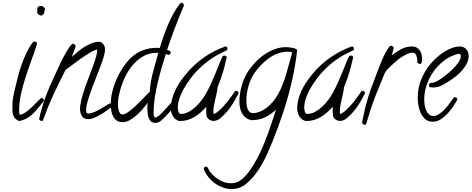

<svg xmlns="http://www.w3.org/2000/svg" viewBox="-20 -793 3242 1320"><path d="M289.1 -727.5Q289.1 -721.7 284.2 -713.9L283.2 -710.9Q285.2 -705.1 285.2 -702.1Q278.3 -697.3 275.4 -691.9Q272.5 -686.5 261.7 -686.5Q252.9 -686.5 244.1 -693.8Q235.4 -701.2 235.4 -711.9Q235.4 -729.5 238.8 -740.7Q242.2 -752 264.6 -752Q273.4 -752 281.2 -744.1Q289.1 -736.3 289.1 -727.5ZM282.2 -104.5Q282.2 -99.6 279.3 -96.7Q260.7 -74.2 243.7 -52.2Q226.6 -30.3 207.5 -11.7Q188.5 6.8 165 20Q141.6 33.2 111.3 39.1Q85 27.3 75.2 8.3Q65.4 -10.7 65.4 -38.1V-73.2Q65.4 -98.6 70.8 -126Q76.2 -153.3 82 -178.7Q90.8 -216.8 102.1 -260.7Q113.3 -304.7 128.4 -348.1Q143.6 -391.6 163.1 -432.1Q182.6 -472.7 207 -502.9Q211.9 -507.8 216.8 -507.8Q222.7 -507.8 228.5 -503.4Q234.4 -499 234.4 -492.2V-490.2Q217.8 -438.5 196.8 -381.3Q175.8 -324.2 156.7 -265.1Q137.7 -206.1 124.5 -147.5Q111.3 -88.9 111.3 -34.2Q111.3 -28.3 111.8 -17.6Q112.3 -6.8 118.2 -3.9Q139.6 -7.8 163.6 -26.4Q187.5 -44.9 208.5 -65.4Q229.5 -85.9 245.1 -102.5Q260.7 -119.1 266.6 -119.1Q271.5 -119.1 276.9 -114.3Q282.2 -109.4 282.2 -104.5Z M751 -65.4Q751 -59.6 746.1 -56.6Q735.4 -47.9 720.7 -37.1Q706.1 -26.4 689.5 -16.1Q672.9 -5.9 656.7 2.9Q640.6 11.7 627.9 16.6Q605.5 26.4 585.9 26.4Q556.6 26.4 543.5 5.4Q530.3 -15.6 530.3 -41Q530.3 -71.3 540 -109.9Q549.8 -148.4 563.5 -188.5Q577.1 -228.5 592.3 -267.1Q607.4 -305.7 618.2 -335Q628.9 -363.3 637.7 -392.1Q646.5 -420.9 649.4 -452.1Q631.8 -450.2 601.6 -432.6Q571.3 -415 538.6 -392.1Q505.9 -369.1 476.6 -346.7Q447.3 -324.2 430.7 -312.5L395.5 -242.2Q372.1 -196.3 351.1 -150.9Q330.1 -105.5 310.5 -58.6Q301.8 -36.1 293.9 -13.7Q286.1 8.8 276.4 31.2Q273.4 39.1 265.6 39.1Q261.7 39.1 255.4 34.2Q249 29.3 249 25.4Q249 24.4 250.5 19Q252 13.7 253.4 6.8Q254.9 0 256.3 -5.9Q257.8 -11.7 257.8 -13.7Q274.4 -78.1 298.3 -140.6Q322.3 -203.1 351.6 -263.7Q365.2 -292 377.9 -320.8Q390.6 -349.6 404.3 -377.9Q410.2 -388.7 418.5 -404.3Q426.8 -419.9 436 -436Q445.3 -452.1 455.1 -466.3Q464.8 -480.5 473.6 -488.3Q477.5 -492.2 482.4 -492.2Q486.3 -492.2 493.2 -486.8Q500 -481.4 500 -476.6Q500 -473.6 496.6 -462.9Q493.2 -452.1 488.3 -439.9Q483.4 -427.7 479 -416.5Q474.6 -405.3 473.6 -401.4Q490.2 -417 512.2 -435.5Q534.2 -454.1 559.1 -469.7Q584 -485.4 610.4 -495.6Q636.7 -505.9 660.2 -505.9Q673.8 -505.9 686 -493.7Q698.2 -481.4 700.2 -467.8Q702.1 -458 702.1 -453.1Q702.1 -436.5 695.8 -412.6Q689.5 -388.7 683.6 -372.1Q673.8 -343.8 655.3 -297.4Q636.7 -251 618.2 -202.1Q599.6 -153.3 585.9 -108.4Q572.3 -63.5 572.3 -38.1Q572.3 -27.3 574.2 -20Q576.2 -12.7 588.9 -12.7Q606.4 -12.7 630.4 -23.4Q654.3 -34.2 676.8 -47.4Q699.2 -60.5 715.8 -71.3Q732.4 -82 736.3 -82Q742.2 -82 746.6 -76.7Q751 -71.3 751 -65.4Z M1244.1 -757.8Q1244.1 -754.9 1243.2 -752.9Q1211.9 -677.7 1183.1 -603Q1154.3 -528.3 1128.9 -450.2Q1135.7 -448.2 1144.5 -444.3Q1153.3 -440.4 1153.3 -432.6Q1153.3 -425.8 1149.4 -420.9Q1145.5 -416 1138.7 -416Q1134.8 -416 1129.4 -418Q1124 -419.9 1120.1 -421.9Q1105.5 -377 1090.8 -326.2Q1076.2 -275.4 1064 -223.6Q1051.8 -171.9 1043.9 -120.6Q1036.1 -69.3 1036.1 -22.5Q1036.1 -18.6 1036.1 -12.2Q1036.1 -5.9 1037.1 0Q1038.1 5.9 1040.5 10.3Q1043 14.6 1048.8 14.6Q1057.6 14.6 1073.7 1Q1089.8 -12.7 1106.4 -30.8Q1123 -48.8 1138.2 -65.9Q1153.3 -83 1160.2 -89.8Q1163.1 -94.7 1168.9 -94.7Q1174.8 -94.7 1179.7 -89.8Q1184.6 -85 1184.6 -79.1Q1184.6 -74.2 1182.6 -72.3Q1163.1 -42 1139.6 -15.6Q1116.2 10.7 1089.8 34.2Q1070.3 51.8 1047.9 51.8Q1028.3 51.8 1017.6 41Q1006.8 30.3 1001.5 15.1Q996.1 0 994.6 -17.6Q993.2 -35.2 993.2 -49.8Q993.2 -59.6 993.7 -68.8Q994.1 -78.1 995.1 -86.9Q982.4 -68.4 962.9 -45.4Q943.4 -22.5 920.4 -2Q897.5 18.6 872.6 32.7Q847.7 46.9 823.2 46.9Q797.9 46.9 781.7 35.2Q765.6 23.4 756.8 5.4Q748 -12.7 744.6 -34.2Q741.2 -55.7 741.2 -75.2Q741.2 -117.2 751.5 -160.6Q761.7 -204.1 779.8 -245.6Q797.9 -287.1 822.3 -324.7Q846.7 -362.3 876 -391.6Q910.2 -425.8 956.1 -444.8Q1002 -463.9 1051.8 -463.9Q1058.6 -463.9 1064.9 -463.9Q1071.3 -463.9 1078.1 -462.9Q1088.9 -499 1103 -540Q1117.2 -581.1 1134.8 -622.1Q1152.3 -663.1 1173.3 -701.2Q1194.3 -739.3 1217.8 -768.6Q1220.7 -773.4 1227.5 -773.4Q1233.4 -773.4 1238.8 -769Q1244.1 -764.6 1244.1 -757.8ZM1068.4 -429.7H1060.5Q1002.9 -430.7 958.5 -402.8Q914.1 -375 881.3 -331.5Q848.6 -288.1 827.6 -235.4Q806.6 -182.6 796.9 -133.8Q791 -108.4 791 -83Q791 -75.2 791.5 -62Q792 -48.8 795.4 -36.1Q798.8 -23.4 805.2 -14.6Q811.5 -5.9 823.2 -5.9Q838.9 -5.9 864.7 -24.9Q890.6 -43.9 917.5 -69.8Q944.3 -95.7 968.8 -121.1Q993.2 -146.5 1004.9 -158.2Q1006.8 -160.2 1008.8 -160.2Q1013.7 -228.5 1031.7 -296.4Q1049.8 -364.3 1068.4 -429.7Z M1620.1 -152.3Q1594.7 -100.6 1567.4 -60.1Q1540 -19.5 1496.1 18.6Q1474.6 38.1 1447.3 38.1Q1432.6 38.1 1419.4 29.8Q1406.2 21.5 1401.4 6.8Q1399.4 2 1398.9 -6.8Q1398.4 -15.6 1397.9 -25.4Q1397.5 -35.2 1397.9 -44.4Q1398.4 -53.7 1398.4 -59.6Q1364.3 -18.6 1317.9 10.3Q1271.5 39.1 1215.8 39.1Q1212.9 39.1 1207.5 37.1Q1202.1 35.2 1199.2 34.2Q1176.8 23.4 1165.5 0Q1154.3 -23.4 1154.3 -46.9Q1154.3 -79.1 1162.6 -110.8Q1170.9 -142.6 1185.1 -172.4Q1199.2 -202.1 1217.8 -229.5Q1236.3 -256.8 1256.8 -281.2Q1309.6 -346.7 1377.9 -395Q1446.3 -443.4 1526.4 -472.7Q1527.3 -473.6 1530.3 -473.6Q1537.1 -473.6 1540.5 -468.8Q1543.9 -463.9 1543.9 -458Q1543.9 -449.2 1537.1 -446.3Q1520.5 -437.5 1504.4 -430.2Q1488.3 -422.9 1472.7 -414.1Q1364.3 -351.6 1290 -253.9Q1275.4 -234.4 1259.8 -210Q1244.1 -185.5 1231.4 -159.7Q1218.8 -133.8 1210.4 -106.4Q1202.1 -79.1 1202.1 -53.7Q1202.1 -49.8 1203.1 -42.5Q1204.1 -35.2 1206.1 -27.8Q1208 -20.5 1212.4 -15.1Q1216.8 -9.8 1222.7 -9.8Q1251 -9.8 1277.8 -24.4Q1304.7 -39.1 1328.1 -61.5Q1351.6 -84 1370.1 -109.4Q1388.7 -134.8 1400.4 -157.2Q1422.9 -198.2 1440.4 -239.7Q1458 -281.2 1475.6 -323.2Q1482.4 -340.8 1491.7 -364.3Q1501 -387.7 1509.8 -404.3Q1513.7 -411.1 1522.5 -411.1Q1529.3 -411.1 1534.2 -407.2Q1539.1 -403.3 1539.1 -396.5L1538.1 -394.5Q1530.3 -359.4 1520.5 -323.7Q1510.7 -288.1 1499 -253.9Q1494.1 -240.2 1487.3 -223.6Q1480.5 -207 1476.6 -195.3Q1474.6 -188.5 1474.1 -181.6Q1473.6 -174.8 1472.7 -168Q1469.7 -152.3 1466.3 -137.2Q1462.9 -122.1 1459 -106.4Q1454.1 -86.9 1450.7 -66.9Q1447.3 -46.9 1447.3 -26.4Q1447.3 -21.5 1447.3 -17.6Q1447.3 -13.7 1448.2 -9.8Q1455.1 -9.8 1464.4 -15.6Q1473.6 -21.5 1483.4 -29.8Q1493.2 -38.1 1501.5 -46.9Q1509.8 -55.7 1514.6 -60.5Q1543.9 -91.8 1570.3 -129.9Q1577.1 -137.7 1582.5 -147Q1587.9 -156.2 1594.7 -164.1Q1597.7 -168.9 1603.5 -168.9Q1610.4 -168.9 1615.2 -164.1Q1620.1 -159.2 1620.1 -152.3Z M2023.4 -445.3Q2023.4 -443.4 2021.5 -439.5Q2019.5 -422.9 2018.1 -407.7Q2016.6 -392.6 2013.7 -377Q2008.8 -344.7 2002.9 -313.5Q1997.1 -282.2 1990.2 -251Q1965.8 -138.7 1930.2 -30.3Q1894.5 78.1 1851.6 184.6Q1835.9 222.7 1818.8 261.2Q1801.8 299.8 1780.8 336.4Q1759.8 373 1734.4 406.2Q1709 439.5 1676.8 466.8Q1631.8 506.8 1573.2 506.8Q1542 506.8 1512.7 496.1Q1483.4 485.4 1458 467.3Q1432.6 449.2 1412.6 424.3Q1392.6 399.4 1381.8 371.1Q1380.9 370.1 1380.9 366.2Q1380.9 360.4 1385.7 356.4Q1390.6 352.5 1396.5 352.5Q1403.3 352.5 1408.2 359.4Q1413.1 368.2 1417.5 377Q1421.9 385.7 1428.7 393.6Q1454.1 424.8 1490.7 445.8Q1527.3 466.8 1567.4 466.8Q1613.3 466.8 1648.4 434.6Q1675.8 410.2 1700.2 375Q1724.6 339.8 1746.6 298.8Q1768.6 257.8 1787.6 212.9Q1806.6 168 1822.8 123.5Q1838.9 79.1 1852.5 37.1Q1866.2 -4.9 1877.9 -40Q1842.8 -5.9 1801.8 13.7Q1760.7 33.2 1710.9 33.2Q1710 33.2 1708 33.2Q1706.1 33.2 1705.1 32.2Q1682.6 27.3 1667.5 14.6Q1652.3 2 1643.1 -15.1Q1633.8 -32.2 1629.9 -52.2Q1626 -72.3 1626 -92.8Q1626 -151.4 1643.1 -209Q1660.2 -266.6 1694.3 -315.4Q1715.8 -344.7 1743.2 -372.6Q1770.5 -400.4 1802.7 -421.4Q1835 -442.4 1871.1 -455.6Q1907.2 -468.8 1945.3 -468.8Q1951.2 -468.8 1963.9 -467.8Q1976.6 -466.8 1989.7 -464.4Q2002.9 -461.9 2013.2 -457Q2023.4 -452.1 2023.4 -445.3ZM1989.3 -433.6Q1974.6 -437.5 1956.1 -437.5Q1921.9 -437.5 1888.7 -424.8Q1855.5 -412.1 1826.2 -391.1Q1796.9 -370.1 1772.5 -343.8Q1748 -317.4 1729.5 -291Q1702.1 -250 1688 -200.2Q1673.8 -150.4 1673.8 -100.6Q1673.8 -89.8 1675.3 -75.2Q1676.8 -60.5 1681.2 -47.4Q1685.5 -34.2 1694.8 -24.9Q1704.1 -15.6 1718.8 -15.6Q1749 -15.6 1777.8 -30.3Q1806.6 -44.9 1831.1 -67.4Q1855.5 -89.8 1874.5 -117.7Q1893.6 -145.5 1905.3 -170.9Q1934.6 -234.4 1952.6 -300.8Q1970.7 -367.2 1989.3 -433.6Z M2489.3 -152.3Q2463.9 -100.6 2436.5 -60.1Q2409.2 -19.5 2365.2 18.6Q2343.8 38.1 2316.4 38.1Q2301.8 38.1 2288.6 29.8Q2275.4 21.5 2270.5 6.8Q2268.6 2 2268.1 -6.8Q2267.6 -15.6 2267.1 -25.4Q2266.6 -35.2 2267.1 -44.4Q2267.6 -53.7 2267.6 -59.6Q2233.4 -18.6 2187 10.3Q2140.6 39.1 2085 39.1Q2082 39.1 2076.7 37.1Q2071.3 35.2 2068.4 34.2Q2045.9 23.4 2034.7 0Q2023.4 -23.4 2023.4 -46.9Q2023.4 -79.1 2031.7 -110.8Q2040 -142.6 2054.2 -172.4Q2068.4 -202.1 2086.9 -229.5Q2105.5 -256.8 2126 -281.2Q2178.7 -346.7 2247.1 -395Q2315.4 -443.4 2395.5 -472.7Q2396.5 -473.6 2399.4 -473.6Q2406.2 -473.6 2409.7 -468.8Q2413.1 -463.9 2413.1 -458Q2413.1 -449.2 2406.2 -446.3Q2389.6 -437.5 2373.5 -430.2Q2357.4 -422.9 2341.8 -414.1Q2233.4 -351.6 2159.2 -253.9Q2144.5 -234.4 2128.9 -210Q2113.3 -185.5 2100.6 -159.7Q2087.9 -133.8 2079.6 -106.4Q2071.3 -79.1 2071.3 -53.7Q2071.3 -49.8 2072.3 -42.5Q2073.2 -35.2 2075.2 -27.8Q2077.1 -20.5 2081.5 -15.1Q2085.9 -9.8 2091.8 -9.8Q2120.1 -9.8 2147 -24.4Q2173.8 -39.1 2197.3 -61.5Q2220.7 -84 2239.3 -109.4Q2257.8 -134.8 2269.5 -157.2Q2292 -198.2 2309.6 -239.7Q2327.1 -281.2 2344.7 -323.2Q2351.6 -340.8 2360.8 -364.3Q2370.1 -387.7 2378.9 -404.3Q2382.8 -411.1 2391.6 -411.1Q2398.4 -411.1 2403.3 -407.2Q2408.2 -403.3 2408.2 -396.5L2407.2 -394.5Q2399.4 -359.4 2389.6 -323.7Q2379.9 -288.1 2368.2 -253.9Q2363.3 -240.2 2356.4 -223.6Q2349.6 -207 2345.7 -195.3Q2343.8 -188.5 2343.3 -181.6Q2342.8 -174.8 2341.8 -168Q2338.9 -152.3 2335.4 -137.2Q2332 -122.1 2328.1 -106.4Q2323.2 -86.9 2319.8 -66.9Q2316.4 -46.9 2316.4 -26.4Q2316.4 -21.5 2316.4 -17.6Q2316.4 -13.7 2317.4 -9.8Q2324.2 -9.8 2333.5 -15.6Q2342.8 -21.5 2352.5 -29.8Q2362.3 -38.1 2370.6 -46.9Q2378.9 -55.7 2383.8 -60.5Q2413.1 -91.8 2439.5 -129.9Q2446.3 -137.7 2451.7 -147Q2457 -156.2 2463.9 -164.1Q2466.8 -168.9 2472.7 -168.9Q2479.5 -168.9 2484.4 -164.1Q2489.3 -159.2 2489.3 -152.3Z M2881.8 -390.6Q2881.8 -382.8 2880.9 -376Q2879.9 -369.1 2877.9 -361.3Q2876 -353.5 2867.2 -353.5Q2863.3 -353.5 2856 -356.9Q2848.6 -360.4 2848.6 -364.3L2849.6 -373Q2849.6 -379.9 2848.1 -389.6Q2846.7 -399.4 2843.3 -408.7Q2839.8 -418 2834 -424.3Q2828.1 -430.7 2818.4 -430.7Q2794.9 -430.7 2768.6 -416.5Q2742.2 -402.3 2723.6 -388.7Q2715.8 -382.8 2702.1 -371.1Q2688.5 -359.4 2673.8 -345.7Q2659.2 -332 2647 -319.3Q2634.8 -306.6 2629.9 -298.8Q2627 -294.9 2622.6 -284.7Q2618.2 -274.4 2613.8 -262.7Q2609.4 -251 2605 -240.2Q2600.6 -229.5 2597.7 -223.6Q2578.1 -176.8 2560.1 -129.9Q2542 -83 2526.4 -35.2Q2518.6 -12.7 2512.2 11.2Q2505.9 35.2 2498 57.6Q2494.1 65.4 2488.3 65.4Q2484.4 65.4 2477.1 61Q2469.7 56.6 2469.7 52.7Q2469.7 42 2473.1 28.3Q2476.6 14.6 2478.5 3.9Q2491.2 -59.6 2509.8 -121.1Q2528.3 -182.6 2552.7 -242.2Q2561.5 -265.6 2573.7 -297.9Q2585.9 -330.1 2599.6 -363.8Q2613.3 -397.5 2628.4 -427.2Q2643.6 -457 2659.2 -474.6Q2663.1 -478.5 2668 -478.5Q2671.9 -478.5 2679.2 -474.1Q2686.5 -469.7 2686.5 -464.8Q2686.5 -461.9 2684.6 -454.6Q2682.6 -447.3 2680.7 -439Q2678.7 -430.7 2676.3 -423.3Q2673.8 -416 2672.9 -413.1Q2704.1 -436.5 2738.3 -455.1Q2772.5 -473.6 2813.5 -473.6Q2831.1 -473.6 2843.8 -466.3Q2856.4 -459 2865.2 -447.3Q2874 -435.5 2877.9 -420.9Q2881.8 -406.2 2881.8 -390.6Z M3202.1 -407.2Q3202.1 -382.8 3190.4 -358.9Q3178.7 -335 3160.6 -313.5Q3142.6 -292 3121.1 -274.4Q3099.6 -256.8 3081.1 -244.1Q3052.7 -224.6 3022 -208Q2991.2 -191.4 2955.1 -191.4Q2947.3 -191.4 2938 -193.4Q2928.7 -195.3 2928.7 -206.1Q2928.7 -219.7 2941.4 -222.7Q2944.3 -223.6 2948.2 -223.6Q2952.1 -223.6 2956.1 -224.6Q2966.8 -226.6 2977.1 -231.4Q2987.3 -236.3 2998 -242.2Q3014.6 -252.9 3040 -272.5Q3065.4 -292 3089.8 -315.4Q3114.3 -338.9 3131.3 -363.3Q3148.4 -387.7 3148.4 -409.2Q3148.4 -422.9 3133.8 -422.9Q3127.9 -422.9 3122.1 -420.9Q3116.2 -418.9 3110.4 -417Q3063.5 -401.4 3024.4 -369.6Q2985.4 -337.9 2957 -295.9Q2928.7 -253.9 2912.6 -206.1Q2896.5 -158.2 2896.5 -110.4Q2896.5 -94.7 2898.9 -74.7Q2901.4 -54.7 2908.7 -37.1Q2916 -19.5 2928.7 -7.3Q2941.4 4.9 2961.9 4.9Q2969.7 4.9 2976.6 2.4Q2983.4 0 2990.2 -3.9Q3016.6 -18.6 3039.1 -43.5Q3061.5 -68.4 3079.1 -93.8Q3084 -99.6 3088.4 -106.4Q3092.8 -113.3 3097.7 -120.1Q3100.6 -125 3107.4 -125Q3113.3 -125 3118.7 -121.1Q3124 -117.2 3124 -110.4Q3124 -108.4 3122.1 -104.5Q3110.4 -83 3092.8 -57.1Q3075.2 -31.2 3053.7 -8.8Q3032.2 13.7 3007.3 28.8Q2982.4 43.9 2955.1 43.9Q2924.8 43.9 2904.8 26.9Q2884.8 9.8 2873 -15.1Q2861.3 -40 2856.4 -68.8Q2851.6 -97.7 2851.6 -121.1Q2851.6 -195.3 2882.8 -263.2Q2914.1 -331.1 2966.8 -382.8Q2982.4 -398.4 3002.9 -414.6Q3023.4 -430.7 3046.4 -443.8Q3069.3 -457 3093.3 -465.3Q3117.2 -473.6 3139.6 -473.6Q3168 -473.6 3185.1 -454.6Q3202.1 -435.5 3202.1 -407.2Z"/></svg>

Font: Calligraffitti
Style: Regular
Weight: 400
Designer: Dathan Boardman
Foundry: Open Window
Version: Version 1.002